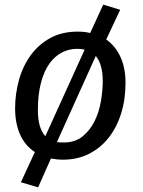

<svg xmlns="http://www.w3.org/2000/svg" viewBox="-20 -675 615 826"><path d="M45 -209Q45 -271 61.5 -330.5Q78 -390 111.5 -436.5Q145 -483 195.5 -511Q246 -539 315 -539Q344 -539 368 -533L424 -655L497 -633L437 -505Q477 -477 498.5 -429.5Q520 -382 520 -319Q520 -247 501 -186.5Q482 -126 446.5 -81.5Q411 -37 361.5 -12.5Q312 12 251 12Q237 12 224 10.5Q211 9 199 7L144 131L70 109L130 -21Q88 -48 66.5 -96Q45 -144 45 -209ZM143 -201Q143 -124 175 -89L344 -461Q331 -465 312 -465Q277 -465 246 -449Q215 -433 192 -400.5Q169 -368 156 -318Q143 -268 143 -201ZM254 -62Q303 -62 335 -88Q367 -114 386.5 -153Q406 -192 414 -238.5Q422 -285 422 -326Q422 -399 392 -434L225 -64Q230 -63 238 -62.5Q246 -62 254 -62Z"/></svg>

Font: Yekcdsyqcyvpieeyorgstswgcgt
Style: Regular
Weight: 400
Italic angle: -8°
Designer: Carrois Corporate & Edenspiekermann
Foundry: Carrois Corporate GbR & Edenspiekermann AG
Version: Version 2.001